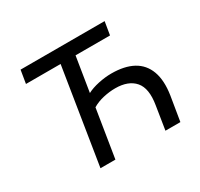

<svg xmlns="http://www.w3.org/2000/svg" viewBox="-148 -893 1126 1080"><g transform="rotate(-30 415.0 -352.5)"><path d="M214 0 313 -620H88L102 -705H648L634 -620H410L374 -396Q404 -412 448 -421.5Q492 -431 533 -431Q618 -431 673 -401Q728 -371 750.5 -310Q773 -249 759 -158L733 0H636L660 -151Q677 -253 636 -300.5Q595 -348 510 -348Q472 -348 432.5 -339Q393 -330 361 -311L311 0Z"/></g></svg>

Font: Nunito Sans 7pt SemiCondensed Medium
Style: Italic
Weight: 500
Width: 4
Italic angle: -9°
Designer: Vernon Adams
Foundry: Vernon Adams
Version: Version 3.101;gftools[0.9.27]